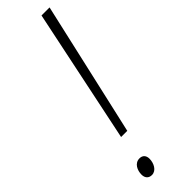

<svg xmlns="http://www.w3.org/2000/svg" viewBox="-250 -716 725 725"><g transform="rotate(-45 112.5 -353.5)"><path d="M70 -177H103L225 -714H182ZM51 7C75 7 88 -20 88 -43C88 -60 79 -71 62 -71C36 -71 24 -45 24 -22C24 -4 34 7 51 7Z"/></g></svg>

Font: Noto Sans SemiCondensed ExtraLight
Style: Italic
Weight: 200
Width: 4
Italic angle: -12°
Designer: Monotype Design Team
Foundry: Monotype Imaging Inc.
Version: Version 2.013